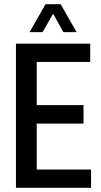

<svg xmlns="http://www.w3.org/2000/svg" viewBox="-20 -895 479 915"><path d="M56 0V-687H410V-600H155V-394H378V-306H155V-87H414V0ZM121 -742 197 -875H269L345 -742H282L214 -864H253L183 -742Z"/></svg>

Font: Archivo ExtraCondensed Medium
Style: Regular
Weight: 500
Width: 2
Designer: Hector Gatti
Foundry: Omnibus-Type
Version: Version 2.001